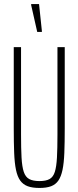

<svg xmlns="http://www.w3.org/2000/svg" viewBox="-20 -921 388 949"><path d="M175 8Q140 8 117 -0.5Q94 -9 80 -28.5Q66 -48 59 -81.5Q52 -115 50 -165.5Q48 -216 48 -286V-688H84V-256Q84 -187 86.5 -142Q89 -97 97.5 -71.5Q106 -46 124.5 -36Q143 -26 175 -26Q207 -26 225 -36Q243 -46 251 -71.5Q259 -97 261.5 -142Q264 -187 264 -256V-688H300V-286Q300 -216 298 -165.5Q296 -115 289 -81.5Q282 -48 268.5 -28.5Q255 -9 232.5 -0.5Q210 8 175 8ZM164 -763 134 -896V-901H173L187 -768V-763Z"/></svg>

Font: Saira UltraCondensed Thin
Style: Regular
Weight: 250
Width: 1
Designer: Hector Gatti with collaboration of the Omnibus-Type team
Foundry: Omnibus-Type
Version: Version 1.101